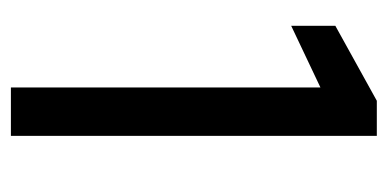

<svg xmlns="http://www.w3.org/2000/svg" viewBox="-204 -524 728 361"><g transform="rotate(90 160.5 -344.0)"><path d="M145 0V-582L29 -527V-610L170 -688H236V0Z"/></g></svg>

Font: Saira Semi Condensed
Style: Regular
Weight: 400
Width: 4
Designer: Hector Gatti with collaboration of the Omnibus-Type team
Foundry: Omnibus-Type
Version: Version 1.001; ttfautohint (v1.8)